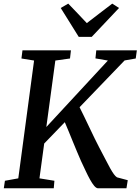

<svg xmlns="http://www.w3.org/2000/svg" viewBox="-24 -1014 756 1034"><path d="M-3.5 0 2.5 -40.5 74.5 -53.5 159.5 -688 91.5 -699 97 -743H358L353 -699L274 -688L225.5 -330L557 -688L490 -699.5L494.5 -743H713L707 -699L647 -688.5L404.5 -436.5Q415.5 -415.5 429.2 -386.5Q443 -357.5 457.8 -326.8Q472.5 -296 486 -268Q499.5 -240 510 -220.5Q529.5 -184 543.8 -156Q558 -128 569.2 -108Q580.5 -88 589.2 -76Q598 -64 606 -59L664 -43.5L657 0H503Q493.5 -1 483 -13.5Q472.5 -26 461 -46.8Q449.5 -67.5 437.2 -93.8Q425 -120 412 -147.5Q402.5 -169.5 391.2 -196Q380 -222.5 368.5 -250.8Q357 -279 346 -306Q335 -333 325 -356L214 -241L188.5 -53.5L269 -40.5L265.5 0ZM400 -815.5 303 -971 343.5 -994.5Q368.5 -968.5 393.8 -942.2Q419 -916 443.5 -889.5Q477.5 -916 511.8 -942Q546 -968 580.5 -994.5L617 -971L470 -815.5Z"/></svg>

Font: Merriweather 24pt Medium
Style: Italic
Weight: 500
Italic angle: -7.8°
Version: Version 2.101